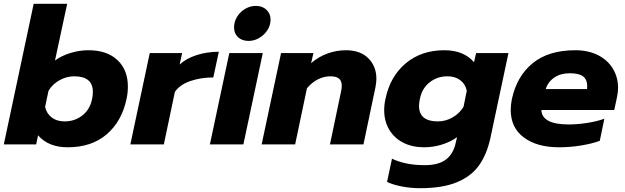

<svg xmlns="http://www.w3.org/2000/svg" viewBox="-25 -759 3285 1009"><path d="M175 -48 165 0H-5L152 -739H328L264 -441Q298 -466 345 -480.5Q392 -495 440 -495Q537 -495 592 -443.5Q647 -392 647 -304Q647 -271 640 -239Q615 -121 535.5 -53Q456 15 331 15Q229 15 175 -48ZM459 -239Q463 -256 463 -276Q463 -358 365 -358Q325 -358 288 -337.5Q251 -317 230 -282L212 -197Q220 -162 247 -141.5Q274 -121 314 -121Q368 -121 408 -152.5Q448 -184 459 -239Z M762 -480H932L919 -420Q954 -452 1008.5 -469.5Q1063 -487 1125 -487L1096 -352Q1030 -352 975 -333Q920 -314 894 -276L836 0H660Z M1205 -615Q1205 -645 1221 -671Q1237 -697 1263.5 -712.5Q1290 -728 1320 -728Q1354 -728 1375.5 -707.5Q1397 -687 1397 -655Q1397 -650 1395 -636Q1386 -597 1353 -570.5Q1320 -544 1281 -544Q1247 -544 1226 -563.5Q1205 -583 1205 -615ZM1180 -480H1356L1254 0H1078Z M1452 -480H1622L1610 -427Q1649 -461 1696.5 -478Q1744 -495 1792 -495Q1869 -495 1911 -452.5Q1953 -410 1953 -345Q1953 -325 1948 -300L1885 0H1709L1767 -277Q1771 -293 1771 -309Q1771 -333 1757 -345.5Q1743 -358 1711 -358Q1677 -358 1645.5 -342Q1614 -326 1588 -295L1526 0H1350Z M2009 197 2035 75Q2106 109 2207 109Q2280 109 2319 79Q2358 49 2370 -9L2377 -38Q2342 -13 2296.5 1Q2251 15 2203 15Q2142 15 2094.5 -9Q2047 -33 2020.5 -77.5Q1994 -122 1994 -180Q1994 -211 2001 -240Q2025 -357 2107 -426Q2189 -495 2310 -495Q2412 -495 2466 -432L2477 -480H2647L2552 -33Q2533 53 2492.5 110Q2452 167 2376.5 198.5Q2301 230 2182 230Q2134 230 2087 221Q2040 212 2009 197ZM2411 -198 2428 -282Q2421 -317 2394 -337.5Q2367 -358 2327 -358Q2273 -358 2233 -326.5Q2193 -295 2182 -241Q2177 -218 2177 -203Q2177 -121 2276 -121Q2317 -121 2353.5 -142Q2390 -163 2411 -198Z M2659 -181Q2659 -208 2665 -238Q2691 -359 2774.5 -427Q2858 -495 2998 -495Q3067 -495 3118 -469Q3169 -443 3196 -398Q3223 -353 3223 -297Q3223 -273 3217 -246L3203 -181H2820Q2823 -105 2963 -105Q3010 -105 3061 -113Q3112 -121 3151 -135L3127 -19Q3087 -4 3029 5.5Q2971 15 2913 15Q2797 15 2728 -36.5Q2659 -88 2659 -181ZM3060 -291Q3061 -297 3061 -307Q3061 -340 3040 -357Q3019 -374 2969 -374Q2921 -374 2888 -351.5Q2855 -329 2843 -291Z"/></svg>

Font: Prompt Bold
Style: Bold Italic
Weight: 700
Italic angle: -12°
Designer: Katatrad Team
Foundry: CadsonDemak
Version: Version 1.000